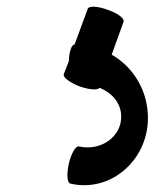

<svg xmlns="http://www.w3.org/2000/svg" viewBox="-20 -39 499 569"><path d="M240 -13 201 93C192 93 185 114 184 142L169 181C166 190 187 206 216 217C244 227 270 229 275 221C311 236 337 264 339 302C343 365 279 410 214 395C204 393 191 416 184 446C177 477 179 503 188 505C312 534 426 429 418 298C414 223 372 158 311 123L346 26C350 16 329 0 299 -10C270 -21 243 -22 240 -13Z"/></svg>

Font: Nupuram SemiBold
Style: Regular
Weight: 600
Designer: Santhosh Thottingal (santhosh.thottingal@gmail.com)
Foundry: SMC
Version: Version 1.000